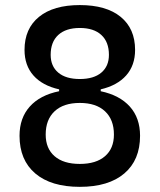

<svg xmlns="http://www.w3.org/2000/svg" viewBox="-20 -723 626 753"><path d="M293 9.8Q180.2 9.8 118.4 -42.7Q56.6 -95.2 56.6 -190.4Q56.6 -260.3 96.9 -305.2Q137.2 -350.1 211.9 -365.2V-372.6Q146.5 -387.2 111.3 -426.8Q76.2 -466.3 76.2 -527.3Q76.2 -610.8 133.1 -657Q189.9 -703.1 293 -703.1Q396.5 -703.1 453.1 -657Q509.8 -610.8 509.8 -527.3Q509.8 -466.8 474.9 -427.2Q439.9 -387.7 375 -372.6V-365.2Q449.2 -349.6 489.3 -304.9Q529.3 -260.3 529.3 -190.4Q529.3 -95.2 467.5 -42.7Q405.8 9.8 293 9.8ZM293 -80.1Q356.9 -80.1 391.8 -110.4Q426.8 -140.6 426.8 -195.3Q426.8 -253.9 391.8 -286.6Q356.9 -319.3 293 -319.3Q229 -319.3 194.1 -286.6Q159.2 -253.9 159.2 -195.3Q159.2 -140.6 194.1 -110.4Q229 -80.1 293 -80.1ZM293 -413.1Q347.7 -413.1 377.4 -438.2Q407.2 -463.4 407.2 -507.8Q407.2 -558.6 377.4 -585.9Q347.7 -613.3 293 -613.3Q238.3 -613.3 208.5 -585.9Q178.7 -558.6 178.7 -507.8Q178.7 -463.4 208.5 -438.2Q238.3 -413.1 293 -413.1Z"/></svg>

Font: Cascadia Code NF
Style: Regular
Weight: 400
Monospace: yes
Designer: Aaron Bell
Foundry: Saja Typeworks
Version: Version 2404.023; ttfautohint (v1.8.4)